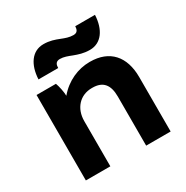

<svg xmlns="http://www.w3.org/2000/svg" viewBox="-168 -873 978 1012"><g transform="rotate(-30 321.5 -367.0)"><path d="M325 -713C297 -724 270 -734 232 -734C162 -734 121 -673 117 -586H237C237 -605 242 -623 268 -623C292 -623 314 -614 337 -605C364 -595 392 -585 430 -585C500 -585 541 -645 545 -732H425C424 -714 420 -696 394 -696C369 -696 348 -704 325 -713ZM67 0H216V-275C216 -352 265 -406 337 -406H341C405 -406 434 -370 434 -299V0H583V-331C583 -457 517 -531 398 -531H395C326 -531 253 -500 201 -438C201 -460 193 -499 185 -520H67Z"/></g></svg>

Font: Fixel Display Bold
Style: Bold
Weight: 700
Designer: AlfaBravo + MacPaw
Foundry: Kyrylo Tkachov, Marchela Mozhyna, Serhii Makarenko, Maria Weinstein, Zakhar Kryvoshyya
Version: Version 1.211